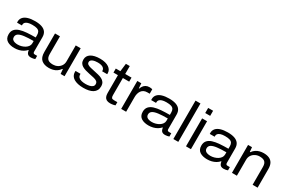

<svg xmlns="http://www.w3.org/2000/svg" viewBox="116 -1921 4647 3130"><g transform="rotate(30 2439.0 -355.5)"><path d="M236 12Q199 12 165 4.5Q131 -3 103.5 -19.5Q76 -36 60.5 -64.5Q45 -93 45 -136Q45 -195 76 -230.5Q107 -266 162.5 -283.5Q218 -301 292.5 -306.5Q367 -312 454 -312V-357Q454 -394 440.5 -417.5Q427 -441 395 -452Q363 -463 305 -463Q255 -463 223 -452.5Q191 -442 176 -424.5Q161 -407 161 -386V-369H70Q69 -374 69 -378.5Q69 -383 69 -390Q69 -437 98 -470.5Q127 -504 182 -521Q237 -538 314 -538Q391 -538 442.5 -520Q494 -502 520.5 -465Q547 -428 547 -369V-101Q547 -81 555 -72.5Q563 -64 579 -64H624V-3Q609 2 589.5 6.5Q570 11 548 11Q516 11 497.5 0Q479 -11 470.5 -31Q462 -51 459 -75H452Q429 -48 395 -28Q361 -8 320.5 2Q280 12 236 12ZM256 -64Q292 -64 327 -74Q362 -84 390.5 -102Q419 -120 436.5 -145.5Q454 -171 454 -202V-245Q352 -245 282 -236.5Q212 -228 176.5 -205.5Q141 -183 141 -140Q141 -112 156.5 -95.5Q172 -79 198.5 -71.5Q225 -64 256 -64Z M886 12Q796 12 745 -31.5Q694 -75 694 -177V-526H787V-192Q787 -154 796.5 -130Q806 -106 823.5 -92.5Q841 -79 865 -74Q889 -69 917 -69Q960 -69 998 -88Q1036 -107 1060 -142.5Q1084 -178 1084 -226V-526H1177V0H1103L1095 -86H1087Q1062 -49 1029.5 -27.5Q997 -6 960.5 3Q924 12 886 12Z M1533 12Q1477 12 1431.5 1.5Q1386 -9 1354 -28.5Q1322 -48 1305 -77.5Q1288 -107 1288 -146Q1288 -151 1288.5 -155.5Q1289 -160 1290 -164H1383Q1383 -161 1383 -157.5Q1383 -154 1383 -151Q1383 -117 1404.5 -97Q1426 -77 1461 -69Q1496 -61 1536 -61Q1575 -61 1608.5 -69Q1642 -77 1662 -94.5Q1682 -112 1682 -140Q1682 -174 1659.5 -191Q1637 -208 1597.5 -217Q1558 -226 1508 -236Q1467 -244 1430.5 -255Q1394 -266 1366 -282.5Q1338 -299 1322.5 -325Q1307 -351 1307 -390Q1307 -426 1322.5 -453Q1338 -480 1367.5 -499Q1397 -518 1440.5 -528Q1484 -538 1540 -538Q1594 -538 1635.5 -527Q1677 -516 1705.5 -496.5Q1734 -477 1748.5 -450.5Q1763 -424 1763 -393Q1763 -388 1762.5 -384Q1762 -380 1762 -376H1668V-383Q1668 -410 1652.5 -428Q1637 -446 1608 -455.5Q1579 -465 1537 -465Q1512 -465 1488 -461.5Q1464 -458 1444.5 -450Q1425 -442 1413 -429Q1401 -416 1401 -397Q1401 -370 1422.5 -355.5Q1444 -341 1478.5 -332.5Q1513 -324 1552 -316Q1594 -307 1634 -297.5Q1674 -288 1706.5 -271.5Q1739 -255 1758 -227Q1777 -199 1777 -153Q1777 -109 1759.5 -78Q1742 -47 1710.5 -27Q1679 -7 1634 2.5Q1589 12 1533 12Z M2041 12Q1998 12 1972 -2.5Q1946 -17 1934 -45Q1922 -73 1922 -113V-450H1838V-526H1924L1942 -675H2015V-526H2134V-450H2015V-127Q2015 -96 2025 -80Q2035 -64 2070 -64H2134V-4Q2122 1 2105.5 4.5Q2089 8 2072 10Q2055 12 2041 12Z M2243 0V-526H2318L2325 -434H2332Q2340 -458 2356 -482Q2372 -506 2400 -522Q2428 -538 2468 -538Q2483 -538 2498 -536Q2513 -534 2522 -530V-447H2479Q2439 -447 2412 -433Q2385 -419 2368 -394.5Q2351 -370 2343.5 -340Q2336 -310 2336 -279V0Z M2761 12Q2724 12 2690 4.5Q2656 -3 2628.5 -19.5Q2601 -36 2585.5 -64.5Q2570 -93 2570 -136Q2570 -195 2601 -230.5Q2632 -266 2687.5 -283.5Q2743 -301 2817.5 -306.5Q2892 -312 2979 -312V-357Q2979 -394 2965.5 -417.5Q2952 -441 2920 -452Q2888 -463 2830 -463Q2780 -463 2748 -452.5Q2716 -442 2701 -424.5Q2686 -407 2686 -386V-369H2595Q2594 -374 2594 -378.5Q2594 -383 2594 -390Q2594 -437 2623 -470.5Q2652 -504 2707 -521Q2762 -538 2839 -538Q2916 -538 2967.5 -520Q3019 -502 3045.5 -465Q3072 -428 3072 -369V-101Q3072 -81 3080 -72.5Q3088 -64 3104 -64H3149V-3Q3134 2 3114.5 6.5Q3095 11 3073 11Q3041 11 3022.5 0Q3004 -11 2995.5 -31Q2987 -51 2984 -75H2977Q2954 -48 2920 -28Q2886 -8 2845.5 2Q2805 12 2761 12ZM2781 -64Q2817 -64 2852 -74Q2887 -84 2915.5 -102Q2944 -120 2961.5 -145.5Q2979 -171 2979 -202V-245Q2877 -245 2807 -236.5Q2737 -228 2701.5 -205.5Q2666 -183 2666 -140Q2666 -112 2681.5 -95.5Q2697 -79 2723.5 -71.5Q2750 -64 2781 -64Z M3225 0V-723H3318V0Z M3463 -627V-723H3556V-627ZM3463 0V-526H3556V0Z M3864 12Q3827 12 3793 4.5Q3759 -3 3731.5 -19.5Q3704 -36 3688.5 -64.5Q3673 -93 3673 -136Q3673 -195 3704 -230.5Q3735 -266 3790.5 -283.5Q3846 -301 3920.5 -306.5Q3995 -312 4082 -312V-357Q4082 -394 4068.5 -417.5Q4055 -441 4023 -452Q3991 -463 3933 -463Q3883 -463 3851 -452.5Q3819 -442 3804 -424.5Q3789 -407 3789 -386V-369H3698Q3697 -374 3697 -378.5Q3697 -383 3697 -390Q3697 -437 3726 -470.5Q3755 -504 3810 -521Q3865 -538 3942 -538Q4019 -538 4070.5 -520Q4122 -502 4148.5 -465Q4175 -428 4175 -369V-101Q4175 -81 4183 -72.5Q4191 -64 4207 -64H4252V-3Q4237 2 4217.5 6.5Q4198 11 4176 11Q4144 11 4125.5 0Q4107 -11 4098.5 -31Q4090 -51 4087 -75H4080Q4057 -48 4023 -28Q3989 -8 3948.5 2Q3908 12 3864 12ZM3884 -64Q3920 -64 3955 -74Q3990 -84 4018.5 -102Q4047 -120 4064.5 -145.5Q4082 -171 4082 -202V-245Q3980 -245 3910 -236.5Q3840 -228 3804.5 -205.5Q3769 -183 3769 -140Q3769 -112 3784.5 -95.5Q3800 -79 3826.5 -71.5Q3853 -64 3884 -64Z M4328 0V-526H4402L4410 -441H4418Q4443 -477 4475.5 -498.5Q4508 -520 4544.5 -529Q4581 -538 4618 -538Q4679 -538 4722 -519Q4765 -500 4788 -459Q4811 -418 4811 -350V0H4717V-335Q4717 -373 4707.5 -397Q4698 -421 4681 -434Q4664 -447 4640 -452.5Q4616 -458 4587 -458Q4545 -458 4506.5 -438.5Q4468 -419 4444.5 -384Q4421 -349 4421 -300V0Z"/></g></svg>

Font: Archivo SemiExpanded
Style: Regular
Weight: 400
Width: 6
Designer: Hector Gatti
Foundry: Omnibus-Type
Version: Version 2.001